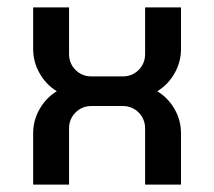

<svg xmlns="http://www.w3.org/2000/svg" viewBox="-20 -500 580 520"><path d="M470.2 0H373V-151.9Q373 -177.7 355.5 -195.3Q337.9 -212.9 312 -212.9H228Q202.1 -212.9 184.6 -195.3Q167 -177.7 167 -151.9V0H69.8V-139.2Q69.8 -174.3 87.4 -204.8Q105 -235.4 133.8 -252.9Q105 -270.5 87.4 -301.3Q69.8 -332 69.8 -367.2V-480H167V-354Q167 -328.1 184.6 -310.5Q202.1 -293 228 -293H312Q337.9 -293 355.5 -310.5Q373 -328.1 373 -354V-480H470.2V-367.2Q470.2 -332 452.6 -301.3Q435.1 -270.5 405.8 -252.9Q435.1 -235.4 452.6 -204.8Q470.2 -174.3 470.2 -139.2Z"/></svg>

Font: Laconic
Style: Regular
Weight: 400
Designer: Robby Woodard
Version: Version 1.000